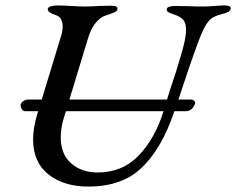

<svg xmlns="http://www.w3.org/2000/svg" viewBox="-20 -674 871 708"><path d="M831 -643Q831 -629 794 -621Q773 -615 761 -607Q749 -599 737 -578Q725 -557 709 -514Q678 -430 638 -307H684Q690 -307 695 -303Q700 -299 700 -294L699 -291Q688 -264 665 -264H623L620 -255Q575 -125 502.5 -55.5Q430 14 306 14Q215 14 158.5 -31Q102 -76 102 -160Q102 -201 117 -252L121 -264H73Q65 -264 60.5 -271Q56 -278 56 -286Q56 -294 65 -300.5Q74 -307 84 -307H134L206 -544Q211 -559 211 -577Q211 -611 184 -619Q156 -628 156 -640Q156 -647 167 -650.5Q178 -654 192 -654Q207 -654 241 -652Q275 -650 294 -650Q311 -650 347 -652L390 -653Q416 -653 413 -640Q412 -634 404.5 -630Q397 -626 386 -622.5Q375 -619 370 -617Q351 -611 333.5 -590.5Q316 -570 305 -534L236 -307H596L608 -346Q633 -419 646 -466Q666 -530 666 -564Q666 -589 655.5 -601Q645 -613 623 -620Q608 -625 601 -629Q594 -633 595 -640Q595 -646 604 -649Q613 -652 626 -652L681 -651Q698 -650 728 -650Q745 -650 771 -652Q797 -654 808 -654Q831 -654 831 -643ZM583 -264H223L215 -238Q204 -202 204 -168Q204 -105 242.5 -71.5Q281 -38 340 -38Q432 -38 492 -101Q552 -164 583 -264Z"/></svg>

Font: EB Garamond Medium
Style: Italic
Weight: 500
Italic angle: -17.2°
Designer: Georg Duffner and Octavio Pardo
Foundry: Georg Duffner
Version: Version 1.000